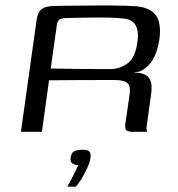

<svg xmlns="http://www.w3.org/2000/svg" viewBox="-20 -482 651 702"><path d="M367.1 -189.4Q367.1 -189.4 338.8 -189.4Q310.5 -189.4 263.3 -189.2Q216.1 -189.1 159.3 -188.4L133.2 0H56.5L113.7 -408.3Q117.7 -437.3 131.8 -448.3Q145.8 -459.3 174.5 -460Q189.5 -460.7 214.3 -460.9Q239.2 -461 269 -461.4Q298.8 -461.7 330.3 -461.9Q361.9 -462 391.2 -461.9Q420.5 -461.7 443.8 -460.9Q467.2 -460 479.2 -459Q531 -454 550.9 -424.3Q570.8 -394.6 562.6 -337Q555.1 -291.1 539 -264.2Q523 -237.4 497.1 -223.6Q493 -221.1 486 -219.5Q479 -218 472.4 -218L472.1 -216Q475.9 -216 480.6 -216Q485.3 -216 488.9 -215.7Q513.9 -210.7 523.4 -198.6Q532.9 -186.5 533.9 -170.4Q534.9 -154.3 532.6 -138.3L516.7 -23.7Q514.9 -14.3 516.1 -7.7Q517.2 -1 518.2 0H464.7Q450.7 0 443.2 -4.8Q435.7 -9.6 438.3 -29.5L453.6 -134.7Q458.6 -165.7 446.4 -177.5Q434.1 -189.4 400.1 -189.4ZM165.4 -231.3Q179.8 -231.3 209.8 -230.8Q239.8 -230.3 275.1 -229.9Q310.5 -229.5 340.6 -229.5Q370.7 -229.5 384.4 -229.5Q417.7 -229.5 446.1 -250.1Q474.4 -270.6 482.1 -326.6Q488.4 -365.2 476.9 -387.8Q465.5 -410.5 433.6 -414Q413.3 -416.7 382.3 -417.5Q351.3 -418.2 318.1 -417.8Q284.8 -417.5 257 -417Q229.1 -416.5 214.7 -415.7Q211.5 -415.7 201.1 -412.2Q190.8 -408.7 188.1 -392.3ZM226.3 200.5Q235.2 184.7 242.3 170.5Q249.5 156.4 255.8 143.7Q262.1 131.1 266.7 121.4Q265 121.4 262.8 121.3Q260.6 121.2 258.9 120.9Q250.8 120.1 243.6 114.9Q236.5 109.7 238.2 94.1Q241 75.3 252.5 70.4Q264.1 65.5 283.3 65.5Q292.9 65.5 299.4 67.6Q305.8 69.7 309.3 76.2Q312.7 82.6 310.9 95.5Q308.4 111.7 298.6 132.8Q288.8 153.9 277.5 172.5Q266.1 191.1 257.7 200.5Z"/></svg>

Font: Genos Thin
Style: Italic
Weight: 100
Italic angle: -8°
Designer: Robert E. Leuschke
Foundry: Robert E. Leuschke
Version: Version 1.010